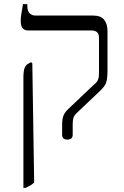

<svg xmlns="http://www.w3.org/2000/svg" viewBox="-20 -667 600 927"><path d="M305 7Q293 7 286.5 1Q280 -5 280 -16V-67Q280 -91 286 -107.5Q292 -124 308 -139L432 -257Q442 -265 447.5 -272Q453 -279 455.5 -289.5Q458 -300 458 -317V-486Q458 -503 448.5 -511.5Q439 -520 421 -520H116Q98 -520 89 -531Q80 -542 80 -569Q80 -582 83 -599.5Q86 -617 91 -647H112V-636Q112 -614 123 -603Q134 -592 150 -592H428Q467 -592 483 -571.5Q499 -551 499 -517V-324Q499 -299 496 -282.5Q493 -266 486 -255Q479 -244 466 -231L348 -119Q337 -108 334 -96Q331 -84 331 -67V-16Q331 -5 324.5 1Q318 7 305 7ZM93 240V-292Q93 -323 98.5 -338Q104 -353 116 -359L130 -367L136 -361L145 214Q137 222 127 228Q117 234 104 240Z"/></svg>

Font: Noto Serif Hebrew Light
Style: Regular
Weight: 300
Version: Version 2.003